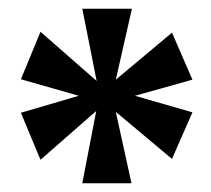

<svg xmlns="http://www.w3.org/2000/svg" viewBox="-20 -780 484 441"><path d="M169 -359H282L246 -523L375 -415L422 -522L290 -560L422 -597L375 -705L246 -597L283 -760H169L202 -594L73 -707L28 -598L161 -560L28 -521L73 -413L201 -525Z"/></svg>

Font: Noto Serif Khmer Condensed Black
Style: Regular
Weight: 900
Width: 3
Designer: Danh Hong and the Monotype Design Team
Foundry: Monotype Imaging Inc.
Version: Version 2.004